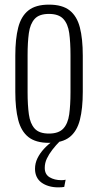

<svg xmlns="http://www.w3.org/2000/svg" viewBox="-20 -607 423 828"><path d="M191 9Q134 9 102.5 -16Q71 -41 58.5 -90Q46 -139 46 -211V-367Q46 -439 58.5 -488Q71 -537 102.5 -562Q134 -587 191 -587Q249 -587 280.5 -562Q312 -537 324.5 -488.5Q337 -440 337 -367V-211Q337 -139 324.5 -90Q312 -41 280.5 -16Q249 9 191 9ZM191 -31Q233 -31 253 -52.5Q273 -74 278.5 -114Q284 -154 284 -209V-369Q284 -425 278.5 -464.5Q273 -504 253 -525.5Q233 -547 191 -547Q149 -547 129.5 -525.5Q110 -504 104.5 -464.5Q99 -425 99 -369V-209Q99 -154 104.5 -114Q110 -74 129.5 -52.5Q149 -31 191 -31ZM231 201Q209 201 190.5 195.5Q172 190 158.5 180Q145 170 138 155Q131 140 131 121Q131 97 141.5 75.5Q152 54 170 34.5Q188 15 210 0H240Q221 19 206 38.5Q191 58 182 77Q173 96 173 117Q173 145 194 157.5Q215 170 245 170Q250 170 254.5 169.5Q259 169 263 168L257 199Q253 200 246 200.5Q239 201 231 201Z"/></svg>

Font: Oswald ExtraLight
Style: Regular
Weight: 250
Designer: Vernon Adams
Foundry: Vernon Adams
Version: Version 4.100; ttfautohint (v1.8.1.43-b0c9)